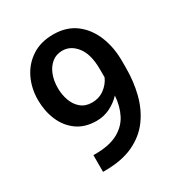

<svg xmlns="http://www.w3.org/2000/svg" viewBox="-171 -842 909 967"><g transform="rotate(-30 284.0 -358.5)"><path d="M148.4 -92.8H158.2Q241.2 -92.8 291 -119.6Q340.8 -146.5 364.5 -192.9Q388.2 -239.3 392.1 -298.8Q365.2 -270 328.9 -252Q292.5 -233.9 250.5 -233.9Q182.1 -233.9 136.5 -267.1Q90.8 -300.3 68.1 -354.7Q45.4 -409.2 45.4 -472.2Q45.4 -540.5 72.8 -596.9Q100.1 -653.3 151.9 -687Q203.6 -720.7 275.9 -720.7Q352.5 -720.7 404.5 -681.9Q456.5 -643.1 483.4 -577.6Q510.3 -512.2 510.3 -432.1V-390.6Q510.3 -312 492.2 -241Q474.1 -169.9 433.6 -114.5Q393.1 -59.1 325.7 -27.3Q258.3 4.4 159.2 4.4H148.4ZM162.1 -475.1Q162.1 -436 174.6 -401.6Q187 -367.2 212.4 -346.2Q237.8 -325.2 276.4 -325.2Q316.9 -325.2 347.7 -347.9Q378.4 -370.6 393.1 -403.8V-450.7Q393.1 -537.6 358.6 -582.3Q324.2 -627 275.4 -627Q239.3 -627 213.9 -606.2Q188.5 -585.4 175.3 -551Q162.1 -516.6 162.1 -475.1Z"/></g></svg>

Font: Vazirmatn RD UI Medium
Style: Regular
Weight: 500
Designer: Saber Rastikerdar
Foundry: Saber Rastikerdar
Version: Version 33.003